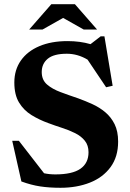

<svg xmlns="http://www.w3.org/2000/svg" viewBox="-20 -878 618 911"><path d="M540.5 -206Q540.5 -134 504.5 -85Q468.5 -36 406.5 -11.5Q344.5 13 267 13Q213.5 13 170.8 6.5Q128 0 81.5 -17L38 -210H69.5L189 -56Q214 -50.5 242.5 -50.5Q323 -50.5 361.5 -77.2Q400 -104 400 -155.5Q400 -188.5 382.5 -210.2Q365 -232 336.5 -246.2Q308 -260.5 274.5 -271.2Q241 -282 209 -294Q166 -309.5 129.5 -332Q93 -354.5 70.5 -391.2Q48 -428 48 -486.5Q48 -546.5 79 -590.8Q110 -635 166.8 -659Q223.5 -683 300.5 -683Q360 -683 409.5 -668.5L457.5 -705.5H475.5L514.5 -471L483.5 -464L395.5 -595Q348.5 -623 297 -623Q235 -623 206.5 -599.2Q178 -575.5 178 -536Q178 -499 203 -477.2Q228 -455.5 267.8 -440.8Q307.5 -426 352 -411Q385 -399 418.5 -383.8Q452 -368.5 479.5 -345.5Q507 -322.5 523.8 -288.8Q540.5 -255 540.5 -206ZM377 -738 279.5 -793 182 -738H118.5L223.5 -858H335.5L440.5 -738Z"/></svg>

Font: Newsreader Text
Style: Bold
Weight: 700
Designer: Hugues Gentile
Foundry: Production Type
Version: Version 1.001